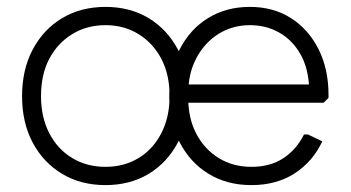

<svg xmlns="http://www.w3.org/2000/svg" viewBox="-20 -527 1018 557"><path d="M286 10Q215 10 160.5 -22.5Q106 -55 75 -113Q44 -171 44 -248Q44 -325 75 -383.5Q106 -442 160.5 -474.5Q215 -507 286 -507Q357 -507 411 -474.5Q465 -442 496 -383.5Q527 -325 527 -248Q527 -172 496 -113.5Q465 -55 411 -22.5Q357 10 286 10ZM286 -43Q340 -43 382 -68.5Q424 -94 448 -140.5Q472 -187 472 -248Q472 -311 448 -356.5Q424 -402 382 -428Q340 -454 286 -454Q232 -454 189.5 -428Q147 -402 123 -356.5Q99 -311 99 -248Q99 -187 123 -140.5Q147 -94 189.5 -68.5Q232 -43 286 -43ZM709 10Q639 10 585.5 -22.5Q532 -55 501.5 -113.5Q471 -172 471 -248Q471 -325 501 -383.5Q531 -442 583.5 -474.5Q636 -507 705 -507Q773 -507 824 -474.5Q875 -442 904 -384.5Q933 -327 933 -252V-243L919 -229H502V-282H901L877 -269Q875 -329 851.5 -370Q828 -411 790 -432.5Q752 -454 705 -454Q655 -454 614.5 -429Q574 -404 550 -359Q526 -314 526 -256V-243Q526 -184 549.5 -139Q573 -94 614.5 -68.5Q656 -43 709 -43Q764 -43 802 -68Q840 -93 862 -137H873L915 -117Q888 -59 835.5 -24.5Q783 10 709 10Z"/></svg>

Font: Fustat Light
Style: Regular
Weight: 300
Designer: Mohamed Gaber, Khaled Hosny, Laura Garcia Mut
Foundry: Kief Type Foundry, Alif Type Foundry, Hard Type Foundry
Version: Version 1.007